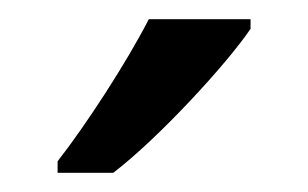

<svg xmlns="http://www.w3.org/2000/svg" viewBox="-20 -786 321 200"><path d="M241 -756V-766H135C112 -721 69 -655 40 -618V-606H98C145 -642 216 -719 241 -756Z"/></svg>

Font: Noto Sans Lycian
Style: Regular
Weight: 400
Designer: Monotype Design Team
Foundry: Monotype Imaging Inc.
Version: Version 2.002